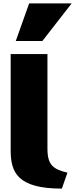

<svg xmlns="http://www.w3.org/2000/svg" viewBox="-20 -1099 449 1133"><path d="M345 14 378 -80C296 -100 260 -123 260 -221V-780H43V-212C43 -83 82 14 345 14ZM73 -857H230L403 -1079H152Z"/></svg>

Font: Repo ExtraBlack
Style: Regular
Weight: 400
Designer: Stefan Peev
Foundry: Context Ltd
Version: Version 001.502